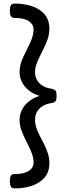

<svg xmlns="http://www.w3.org/2000/svg" viewBox="-20 -974 370 1069"><path d="M62 75Q47 75 41 66Q35 57 35 35Q35 12 41 3.5Q47 -5 62 -5Q98 -5 121.5 -13.5Q145 -22 156 -36.5Q167 -51 167 -68Q167 -92 159 -115Q151 -138 139.5 -161Q128 -184 116.5 -207.5Q105 -231 97 -255.5Q89 -280 89 -306Q89 -337 102.5 -363.5Q116 -390 141.5 -410Q167 -430 201 -440Q167 -450 141.5 -470Q116 -490 102.5 -516.5Q89 -543 89 -573Q89 -595 94.5 -615.5Q100 -636 109 -655.5Q118 -675 128 -694.5Q138 -714 147 -733.5Q156 -753 161.5 -772.5Q167 -792 167 -812Q167 -837 141.5 -855.5Q116 -874 62 -874Q47 -874 41 -883Q35 -892 35 -914Q35 -937 41 -945.5Q47 -954 62 -954Q115 -954 158.5 -939.5Q202 -925 228.5 -894Q255 -863 255 -813Q255 -790 249 -768.5Q243 -747 234 -727Q225 -707 215 -687.5Q205 -668 196 -648.5Q187 -629 181 -610.5Q175 -592 175 -573Q175 -549 185.5 -529.5Q196 -510 216.5 -497Q237 -484 267 -480Q282 -477 288.5 -470Q295 -463 295 -440Q295 -418 288.5 -410Q282 -402 267 -400Q237 -396 216.5 -383Q196 -370 185.5 -350.5Q175 -331 175 -306Q175 -284 183 -261Q191 -238 203 -215Q215 -192 227 -168Q239 -144 247 -119Q255 -94 255 -66Q255 -17 228.5 14Q202 45 158.5 60Q115 75 62 75Z"/></svg>

Font: Playwrite HR Lijeva
Style: Regular
Weight: 400
Designer: Veronika Burian, José Scaglione
Foundry: TypeTogether
Version: Version 1.002